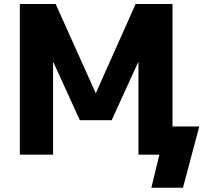

<svg xmlns="http://www.w3.org/2000/svg" viewBox="-20 -750 991 931"><path d="M76.2 0V-730.5H250L443.4 -299.8H445.3L637.7 -730.5H816.4V-136.7H946.3L867.2 160.2H713.9L752.9 0H651.4V-447.3H649.4L521.5 -167H367.2L239.3 -447.3H237.3V0Z"/></svg>

Font: GenEi M Gothic v2 Heavy
Style: Regular
Weight: 800
Version: Version 2.0